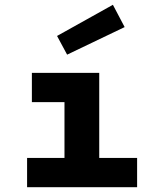

<svg xmlns="http://www.w3.org/2000/svg" viewBox="-20 -781 654 801"><path d="M93 0V-122H249V-355H113V-477H394V-122H552V0ZM260 -553 218 -631 451 -761 500 -668Z"/></svg>

Font: Intel One Mono
Style: Bold
Weight: 700
Monospace: yes
Designer: Fred Shallcrass
Foundry: Frere-Jones Type LLC
Version: Version 1.400;hotconv 1.1.0;makeotfexe 2.6.0;FJTRelease1.4